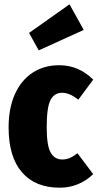

<svg xmlns="http://www.w3.org/2000/svg" viewBox="-20 -854 453 892"><path d="M413 -484 344 -391Q303 -423 269 -423Q232 -423 214.5 -389Q197 -355 197 -263Q197 -177 215.5 -145Q234 -113 269 -113Q287 -113 303 -119.5Q319 -126 340 -142L413 -45Q347 18 257 18Q144 18 82 -53.5Q20 -125 20 -262Q20 -351 49 -416Q78 -481 131 -516Q184 -551 255 -551Q346 -551 413 -484ZM303 -834 369 -715 160 -620 115 -701Z"/></svg>

Font: Fira Sans Extra Condensed ExtraBold
Style: Regular
Weight: 800
Width: 1
Designer: Carrois Corporate & Edenspiekermann AG
Foundry: Carrois Corporate GbR & Edenspiekermann AG
Version: Version 4.203